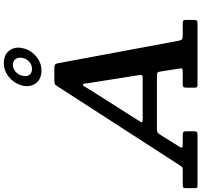

<svg xmlns="http://www.w3.org/2000/svg" viewBox="-98 -1030 1075 1026"><g transform="rotate(-90 440.0 -517.5)"><path d="M584 -884.5Q562.5 -884.5 552.5 -898.5Q542.5 -912.5 547.5 -934.5Q552 -956.5 568.5 -971.5Q585 -986.5 606 -986.5Q627.5 -986.5 637.5 -971.5Q647.5 -956.5 643 -934.5Q638 -912.5 621.8 -898.5Q605.5 -884.5 584 -884.5ZM576 -834Q604.5 -834 629.2 -847.5Q654 -861 671.8 -883.8Q689.5 -906.5 695 -934Q704.5 -976 682.5 -1005.5Q660.5 -1035 614 -1035Q586 -1035 561 -1021.2Q536 -1007.5 518.5 -984.5Q501 -961.5 494.5 -934Q486 -892.5 508 -863.2Q530 -834 576 -834ZM471 -572Q481 -587.5 487.5 -599.8Q494 -612 498.5 -612Q505 -612 506 -602.2Q507 -592.5 510 -572.5L550.5 -316.5Q553.5 -299 550.2 -296Q547 -293 527 -293H321.5Q295.5 -293 298.8 -299.5Q302 -306 310.5 -319ZM-53 -18Q-53 -6 -50.8 -3Q-48.5 0 -36 0H229.5Q244 0 247.5 -3.8Q251 -7.5 251 -21.5V-61.5Q251 -72 246.8 -75.5Q242.5 -79 233 -79H183Q165 -79 163.5 -83Q162 -87 168.5 -97L236 -204.5Q242 -213.5 248.5 -215.2Q255 -217 270.5 -217H537.5Q554.5 -217 561.2 -215.5Q568 -214 570 -199.5L586 -98.5Q588.5 -85 585.2 -82Q582 -79 566 -79H505.5Q491.5 -79 487.8 -75.2Q484 -71.5 484 -58V-17Q484 -6.5 486.8 -3.2Q489.5 0 499.5 0H826.5Q839 0 842.5 -3.5Q846 -7 846 -19V-60.5Q846 -72.5 842.8 -75.8Q839.5 -79 828.5 -79H768Q748.5 -79 743.2 -82.2Q738 -85.5 734.5 -102L615.5 -740Q614 -750.5 611.5 -756Q609 -761.5 603 -763.2Q597 -765 584 -765H521Q505.5 -765 501 -761Q496.5 -757 491 -748L69.5 -95.5Q64 -87.5 60.8 -83.2Q57.5 -79 43 -79H-36.5Q-47.5 -79 -50.2 -75.2Q-53 -71.5 -53 -60.5Z"/></g></svg>

Font: Besley SemiBold
Style: Italic
Weight: 600
Italic angle: -13°
Designer: Owen Earl
Foundry: indestructible type*
Version: Version 2.001